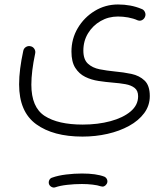

<svg xmlns="http://www.w3.org/2000/svg" viewBox="-20 -376 750 858"><path d="M65.4 1Q65.4 -32.7 70.1 -69.3Q74.7 -106 84 -148.9Q86.4 -160.2 95.9 -166Q105.5 -171.9 116.2 -169.4Q127 -167.5 133.3 -158Q139.6 -148.4 137.2 -137.2Q120.1 -56.2 120.1 2.4Q120.1 103.5 179.7 142.1Q239.3 180.7 349.6 180.7Q417.5 180.7 473.6 165.5Q529.8 150.4 563.5 122.1Q597.2 93.8 597.2 54.2Q597.2 29.3 581.8 17.1Q566.4 4.9 540.8 0.2Q515.1 -4.4 483.9 -6.8Q453.1 -9.3 420.7 -14.2Q388.2 -19 360.8 -32.5Q333.5 -45.9 316.4 -72.8Q299.3 -99.6 299.3 -145.5Q299.3 -202.6 327.6 -250.5Q356 -298.3 403.3 -327.1Q450.7 -356 507.3 -356Q564.9 -356 611.8 -336.4Q622.6 -333 627.4 -322.5Q632.3 -312 628.4 -301.8Q625 -292 615.7 -286.6Q606.4 -281.2 595.2 -285.2Q575.7 -293.9 552.5 -298.1Q529.3 -302.2 507.3 -302.2Q464.8 -302.2 429.7 -282Q394.5 -261.7 373.5 -227.3Q352.5 -192.9 352.5 -149.9Q352.5 -110.4 372.8 -91.6Q393.1 -72.8 425.3 -66.4Q457.5 -60.1 493.2 -56.6Q531.7 -53.2 567.4 -45.7Q603 -38.1 626.2 -15.9Q649.4 6.3 649.4 53.2Q649.4 95.7 624.5 129.4Q599.6 163.1 556.9 186.5Q514.2 210 460.4 222.2Q406.7 234.4 348.6 234.4Q217.8 234.4 141.6 179Q65.4 123.5 65.4 1ZM198.7 445.8Q196.3 437 200.4 428.5Q204.6 419.9 213.9 417.5Q239.7 408.2 275.6 403.8Q311.5 399.4 346.2 399.4Q410.2 399.4 446.8 413.6Q456.1 418.5 459 428Q461.9 437.5 456.5 446.3Q446.3 461.9 430.2 456.5Q416.5 451.7 393.6 449Q370.6 446.3 346.2 446.3Q312.5 446.3 280.5 450Q248.5 453.6 227.5 460.9Q218.3 463.9 209.7 459Q201.2 454.1 198.7 445.8Z"/></svg>

Font: Mikhak Light
Style: Regular
Weight: 300
Designer: Amin Abedi
Version: Version 3.3